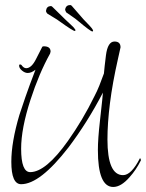

<svg xmlns="http://www.w3.org/2000/svg" viewBox="-20 -732 580 763"><path d="M277 -609Q270 -609 217 -647Q208 -654 192.5 -663Q177 -672 168 -678Q166 -681 164.5 -683Q163 -685 163 -688V-690Q165 -707 182 -708Q185 -708 188 -705L239 -655Q252 -642 263.5 -632Q275 -622 280 -613Q280 -609 277 -609ZM347 -607Q340 -607 290 -649Q281 -657 266 -667Q251 -677 243 -683Q242 -686 240.5 -688.5Q239 -691 239 -694V-696Q243 -712 259 -712Q262 -712 265 -709L312 -655Q324 -642 335 -631Q346 -620 350 -611Q350 -607 347 -607ZM430 11Q369 11 369 -136Q369 -158 371 -186.5Q373 -215 377 -250Q389 -357 389 -364Q327 -245 252 -146Q139 0 64 0Q25 0 25 -89Q25 -167 57 -275Q65 -300 80.5 -345Q96 -390 121 -455Q105 -442 90 -442Q79 -442 67.5 -451.5Q56 -461 56 -471Q56 -476 60 -476Q62 -475 63 -475Q64 -475 65 -474Q74 -461 84 -461Q105 -461 123 -497Q127 -505 133.5 -517.5Q140 -530 148 -546Q150 -548 154 -548Q181 -548 181 -527Q181 -525 179 -519Q135 -440 101 -335Q64 -221 64 -141Q64 -48 100 -48Q162 -48 250 -172Q279 -213 305.5 -257.5Q332 -302 356 -351Q366 -370 375 -392.5Q384 -415 393 -440Q394 -452 396 -470Q398 -488 401 -512Q408 -567 435 -567Q459 -567 459 -544L449 -499Q427 -402 417 -322Q407 -242 407 -178Q407 -36 469 -36Q502 -36 536 -103Q539 -103 540 -96Q540 -94 539 -93Q521 -57 495 -28Q461 11 430 11ZM347 -607Q340 -607 290 -649Q281 -657 266 -667Q251 -677 243 -683Q242 -686 240.5 -688.5Q239 -691 239 -694V-696Q243 -712 259 -712Q262 -712 265 -709L312 -655Q324 -642 335 -631Q346 -620 350 -611Q350 -607 347 -607Z"/></svg>

Font: Shalimar
Style: Regular
Weight: 400
Designer: Robert E. Leuschke
Foundry: Robert E. Leuschke
Version: Version 1.010; ttfautohint (v1.8.3)